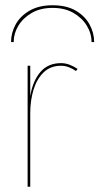

<svg xmlns="http://www.w3.org/2000/svg" viewBox="-20 -710 378 730"><path d="M22 -550Q22 -585 39.5 -617Q57 -649 92.5 -669.5Q128 -690 180 -690Q233 -690 268 -669.5Q303 -649 320.5 -617Q338 -585 338 -550H328Q328 -583 310 -612.5Q292 -642 259 -661Q226 -680 180 -680Q134 -680 101 -661Q68 -642 50 -612.5Q32 -583 32 -550ZM95 -460V-344Q104 -401 133 -435.5Q162 -470 212 -470Q229 -470 245.5 -463.5Q262 -457 275 -448L269 -440Q256 -449 241.5 -454.5Q227 -460 212 -460Q172 -460 146 -435Q120 -410 107.5 -369Q95 -328 95 -280V0H85V-460Z"/></svg>

Font: Jost* Hairline
Style: Regular
Weight: 100
Version: Version 3.7